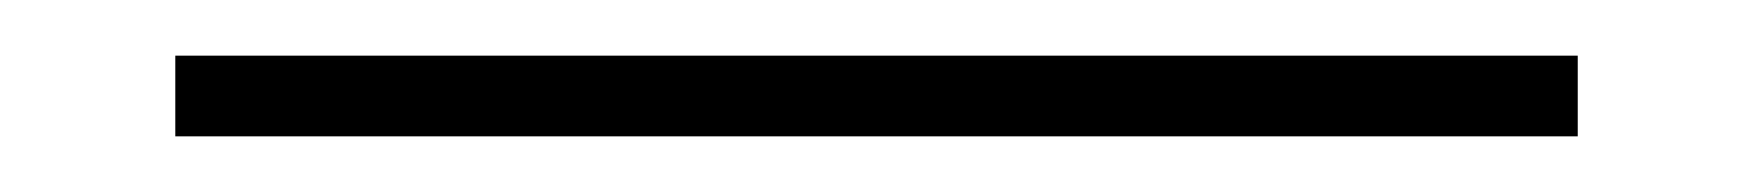

<svg xmlns="http://www.w3.org/2000/svg" viewBox="-20 -684 631 69"><path d="M43 -635V-664H547V-635Z"/></svg>

Font: Kalnia Expanded Light
Style: Regular
Weight: 300
Width: 7
Designer: Frida Medrano
Foundry: Frida Medrano
Version: Version 1.105